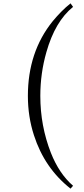

<svg xmlns="http://www.w3.org/2000/svg" viewBox="-20 -737 498 1143"><path d="M220 -166Q220 12 283 173Q332 297 415 369L400 386Q245 264 182 68Q146 -43 146 -166Q146 -428 294 -611Q318 -640 344.5 -667Q371 -694 400 -717L415 -696Q308 -610 256 -426Q220 -300 220 -166Z"/></svg>

Font: Amiri
Style: Regular
Weight: 400
Designer: Khaled Hosny
Version: Version 0.114